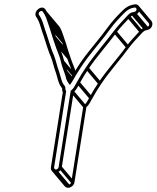

<svg xmlns="http://www.w3.org/2000/svg" viewBox="-20 -721 736 902"><path d="M275 -287.5 219.2 65C217.1 78.6 227.1 90.5 240.7 90.5C254.2 90.5 268.1 78.6 270.2 65L326.1 -288C338.4 -299.2 343.2 -309.4 354.1 -329.2C368.6 -355.4 378.7 -371.9 395.6 -397.1C436.2 -457.6 483.1 -508.3 526.3 -567.2C544.3 -591.7 568.6 -616.1 589 -638.4C592.9 -642.7 601 -648.5 602.7 -648.5H603.8L611.5 -650.6C645.1 -656.1 643.7 -704.9 611.9 -700.4C587.6 -697 568.8 -685.3 554.3 -669.8C531.7 -647.5 505.6 -619.6 486.3 -592.7C452.9 -545.9 414 -502.3 378.8 -455.9C353.7 -422.9 330.9 -384.3 309.1 -348.6C306.6 -353.6 304.2 -361.1 302.5 -369.9L296.9 -386.4C291.5 -402.2 285.5 -417.5 281.7 -433.8C273.8 -467.1 260.7 -491.8 251.5 -522.2L242.6 -548.4C237.9 -562.1 232.3 -582.6 227.3 -597.4L219.1 -621.4C212 -642.2 207 -655.5 195.6 -673.2C193.5 -676.8 193.8 -676.5 192.3 -678.3C174.2 -699.8 136.4 -668 148.9 -643.6L155.4 -633.3C165.4 -617.3 170 -596.2 177.3 -574.7L185.5 -550.7C191.7 -532.5 196 -519 201.5 -500.8L210.5 -474.5C213.2 -466.7 215.6 -461.8 218.6 -455.3L225.3 -435.7C230.1 -421.5 232.4 -409 237.3 -394.7L243.1 -377.6C249.6 -358.6 253 -332.6 266.1 -314.1C270.4 -308 272.9 -305.7 272.2 -301L272.1 -300.4C272.1 -295.3 272.3 -293.5 275 -287.5ZM234.2 65 290.8 -292.6C289.3 -295 287.4 -299.3 287.3 -301.6C288.6 -315 281.8 -319.9 279 -323.9C268.2 -339.1 264.7 -363.3 257.6 -384.3L251.8 -401.4C247.3 -414.6 245 -427.2 239.8 -442.4L232.8 -462.7C230.5 -468 227.7 -474.4 224.9 -481.5L216.1 -507.2C210.1 -524.8 206.2 -539.2 200 -557.4L191.8 -581.4C184.8 -601.9 180.3 -623.9 168.7 -642.6L162.4 -652.4C157.2 -663.9 175.8 -675.8 181.4 -665.6L187.9 -655.3C196.5 -640.3 198.2 -633.4 204.6 -614.6L212.8 -590.7C217.7 -576.6 223.2 -556 228.1 -541.7L236.9 -515.8C246.6 -483.9 260.3 -460.1 266.8 -428.4C270.6 -411.1 276.9 -395.7 282.4 -379.7L287.7 -364.1C291.2 -344.8 297.7 -334.7 308.5 -321.9C313.4 -328.4 318.1 -336 322.5 -343.4C343.6 -380.1 366.4 -416.5 390.4 -448.1C425 -493.8 464.1 -537.5 498.3 -585.4C516.5 -610.8 542.1 -638.3 564.2 -660.1L564.4 -660.2C576.7 -673.4 591.4 -682.8 611.6 -685.6C624.2 -687.3 625.3 -667.3 610.9 -665.4L603.9 -663.5C591.1 -662.1 582.5 -651.6 578.6 -647.6C557.9 -624.8 533.7 -600.4 514.6 -574.8C471.8 -517.7 425.1 -466.2 383.3 -403.9C366.3 -378.6 355.5 -361.2 341.1 -334.8C327.6 -310.7 326.4 -306.5 312.1 -294.1L255.2 65C254.4 69.9 247.9 75.5 243 75.5C238.2 75.5 233.4 69.9 234.2 65ZM235.7 88.3 295.2 159 307.5 148.4 248 77.7ZM256.6 70.3 316.1 141 328.4 130.4 268.8 59.7ZM312.9 -285.7 372.5 -215 384.7 -225.6 325.2 -296.3ZM341.4 -326.7 401 -256 413.2 -266.6 353.7 -337.3ZM383.3 -395.2 442.8 -324.5 455.1 -335.1 395.6 -405.8ZM514.3 -565.7 573.8 -495 586.1 -505.6 526.6 -576.3ZM577.7 -637.7 637.2 -567 649.5 -577.6 590 -648.3ZM597.7 -650.7 657.3 -580 669.5 -590.6 610 -661.3ZM605.1 -652.7 664.6 -582 676.9 -592.6 617.4 -663.3ZM289 -361.7 308.6 -338.4 320.9 -349 301.3 -372.3ZM283.5 -377.7 311.7 -344.2 324 -354.8 295.8 -388.3ZM268.1 -425.7 322.2 -361.5 334.5 -372.1 280.4 -436.3ZM238 -513.7 297.6 -443 309.8 -453.6 250.3 -524.3ZM229.2 -539.7 288.7 -469 301 -479.6 241.5 -550.3ZM212.8 -625.7C212.8 -625.7 216.5 -622 215.7 -621.3L205.7 -612.7L292.7 -509.4L278.6 -550.6C272.3 -569.2 269.6 -577.8 260.5 -594.2L200.7 -665.3L188.4 -654.7ZM213.9 -588.7 272.7 -518.9C277.8 -503.7 282.7 -485.1 287.6 -470.9L296.4 -445C305 -416.9 316.8 -394.9 323.8 -368.5L338.5 -374.3C331 -402.7 319.2 -424.4 311 -451.5L302.1 -477.6C297.2 -491.8 291.6 -512.7 286.4 -527.7L226.2 -599.3ZM619.1 -683.2 678.6 -612.5C683.4 -606.7 680.8 -595.8 670.4 -594.7L663.4 -592.8C650.6 -591.4 642 -580.9 638.1 -576.9C617.5 -554.2 593.3 -529.4 574 -503.9C532.6 -445.9 484.5 -395.4 442.8 -333.2C425.8 -307.9 415 -290.5 400.6 -264.1C387.1 -240 385.9 -235.7 371.6 -223.4L314.7 135.7C313.9 140.6 307.4 146.2 302.6 146.2C300.3 146.2 297.7 145 295.9 142.9L236.4 72.2L224.1 82.8L283.6 153.5C287.4 158 293.2 161.2 300.2 161.2C313.7 161.2 327.6 149.3 329.7 135.7L385.6 -217.3C397.9 -228.5 402.7 -238.7 413.6 -258.5C428.1 -284.7 438.2 -301.2 455.1 -326.4C495.7 -386.9 542.6 -437.6 585.8 -496.5C603.8 -521 628.1 -545.4 648.5 -567.7C652.5 -572 660.5 -577.8 662.2 -577.8H663.3L671 -579.9C694.1 -583.7 702.2 -609.6 690.9 -623.1L631.4 -693.8Z"/></svg>

Font: CiSf OpenHand
Style: GlsObl
Weight: 400
Foundry: Cannot Into Space Fonts
Version: Version 0.7892